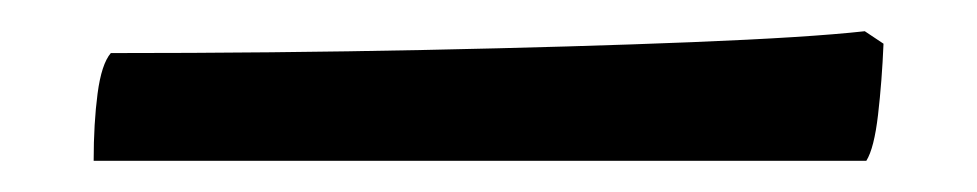

<svg xmlns="http://www.w3.org/2000/svg" viewBox="-20 -23 626 123"><path d="M40 80Q40 56 42.5 37Q45 18 51 11Q155 11 252 9Q349 7 423.5 4Q498 1 534 -3L546 5Q545 29 542.5 50.5Q540 72 535 80Z"/></svg>

Font: Texturina 72pt Black
Style: Regular
Weight: 900
Designer: Guillermo Torres Carreño
Foundry: Omnibus-Type
Version: Version 1.002; ttfautohint (v1.8.3)